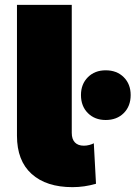

<svg xmlns="http://www.w3.org/2000/svg" viewBox="-20 -762 559 792"><path d="M50 -202V-742H276V-214Q276 -188 289 -174.5Q302 -161 326 -161Q337 -161 348.5 -164Q360 -167 367 -171L376 -4Q328 10 279 10Q171 10 110.5 -44.5Q50 -99 50 -202ZM314 -370Q314 -415 342.5 -443.5Q371 -472 416 -472Q462 -472 490.5 -443.5Q519 -415 519 -370Q519 -324 490.5 -295.5Q462 -267 416 -267Q371 -267 342.5 -295.5Q314 -324 314 -370Z"/></svg>

Font: Montserrat Alternates Black
Style: Regular
Weight: 900
Designer: Julieta Ulanovsky
Foundry: Julieta Ulanovsky
Version: Version 7.200